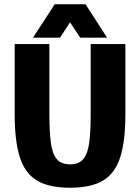

<svg xmlns="http://www.w3.org/2000/svg" viewBox="-20 -874 658 902"><path d="M569 -336Q569 -212 545 -136Q521 -60 464.5 -26Q408 8 309 8Q210 8 153.5 -26Q97 -60 73 -136Q49 -212 49 -336V-667H212V-336Q212 -259 218.5 -206.5Q225 -154 245.5 -128Q266 -102 309 -102Q352 -102 372.5 -128Q393 -154 399.5 -206.5Q406 -259 406 -336V-667H569ZM135 -697 237 -854H382L483 -697H357L309 -769L262 -697Z"/></svg>

Font: Epunda Sans ExtraBold
Style: Regular
Weight: 800
Designer: Simon Atzbach
Foundry: typofactur
Version: Version 2.204; ttfautohint (v1.8.4.7-5d5b)